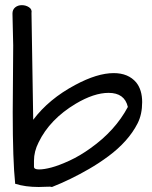

<svg xmlns="http://www.w3.org/2000/svg" viewBox="-20 -746 602 759"><path d="M32.2 -566.4 29.3 -692.4Q29.3 -708 40 -716.8Q50.8 -725.6 66.4 -725.6Q82 -725.6 94.7 -717.3Q107.4 -709 104.5 -694.3L111.3 -272.5Q172.9 -354.5 277.3 -410.2Q364.3 -457 429.7 -457Q487.3 -457 518.6 -419.9Q542 -390.6 542 -342.3Q542 -293.9 523.9 -258.3Q505.9 -222.7 476.6 -189.9Q447.3 -157.2 409.2 -128.9Q371.1 -100.6 332 -78.1Q257.8 -35.2 185.5 -6.8Q179.7 -8.8 166 -7.8Q152.3 -6.8 132.8 -6.8Q80.1 -6.8 40 -19.5Q30.3 -112.3 30.3 -301.8ZM114.3 -86.9Q114.3 -76.2 134.3 -76.2Q154.3 -76.2 183.6 -84Q212.9 -91.8 254.4 -110.8Q295.9 -129.9 337.9 -160.2Q435.5 -229.5 485.4 -323.2Q472.7 -378.9 409.2 -378.9Q351.6 -378.9 279.3 -335.9Q176.8 -274.4 132.8 -183.6Q114.3 -147.5 114.3 -110.4Q114.3 -100.6 114.3 -94.7Q114.3 -88.9 114.3 -86.9Z"/></svg>

Font: Architects Daughter
Style: Regular
Weight: 400
Designer: Kimberly Geswein
Foundry: Kimberly Geswein
Version: Version 1.002 2010